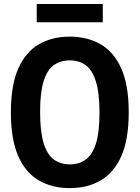

<svg xmlns="http://www.w3.org/2000/svg" viewBox="-20 -933 700 962"><path d="M329.5 9.5Q241.5 9.5 175 -28.8Q108.5 -67 71.5 -150.5Q34.5 -234 34.5 -370Q34.5 -506 71.5 -589.5Q108.5 -673 175 -711.2Q241.5 -749.5 329.5 -749.5Q417.5 -749.5 484 -711.2Q550.5 -673 587.8 -589.5Q625 -506 625 -370Q625 -234 587.8 -150.5Q550.5 -67 484 -28.8Q417.5 9.5 329.5 9.5ZM329.5 -109.5Q376 -109.5 409.2 -133.2Q442.5 -157 460.5 -213.2Q478.5 -269.5 478.5 -366.5Q478.5 -467 460.5 -524.8Q442.5 -582.5 409.2 -606.5Q376 -630.5 329.5 -630.5Q283.5 -630.5 250 -606.8Q216.5 -583 198.8 -526.8Q181 -470.5 181 -373.5Q181 -273 198.8 -215.2Q216.5 -157.5 250 -133.5Q283.5 -109.5 329.5 -109.5ZM164 -821.5V-913H495V-821.5Z"/></svg>

Font: Encode Sans Condensed
Style: Bold
Weight: 700
Width: 3
Designer: Multiple Designers
Foundry: Impallari Type
Version: Version 3.000; ttfautohint (v1.8.3) -l 8 -r 50 -G 200 -x 14 